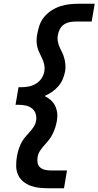

<svg xmlns="http://www.w3.org/2000/svg" viewBox="-20 -853 526 1026"><path d="M239 153Q214 153 190 150.5Q166 148 144 140Q122 132 104 117Q86 102 76.5 81Q67 60 66.5 35Q66 10 70 -15Q73 -32 78 -49Q83 -66 90.5 -82.5Q98 -99 109.5 -114Q121 -129 134 -142V-143Q148 -157 159 -173.5Q170 -190 173 -208Q176 -227 170.5 -245Q165 -263 150.5 -274Q136 -285 117.5 -289Q99 -293 79 -293H63L79 -387H95Q115 -387 134.5 -391Q154 -395 172.5 -406Q191 -417 202.5 -435Q214 -453 217 -472Q220 -490 216.5 -506.5Q213 -523 206.5 -538Q200 -553 192.5 -567.5Q185 -582 180.5 -598Q176 -614 175.5 -631Q175 -648 178 -665Q182 -690 190 -715Q198 -740 215 -761Q232 -782 255 -797Q278 -812 303 -820Q328 -828 353 -830.5Q378 -833 403 -833H486L470 -738H387Q371 -738 354 -735Q337 -732 322.5 -722.5Q308 -713 300 -697.5Q292 -682 289 -665Q286 -648 289 -631.5Q292 -615 299 -600Q306 -585 313 -570.5Q320 -556 324 -540Q328 -524 329.5 -507Q331 -490 328 -472Q324 -451 315.5 -430.5Q307 -410 292 -392.5Q277 -375 258 -362Q239 -349 218 -340Q237 -331 251.5 -318Q266 -305 274.5 -287.5Q283 -270 285.5 -249.5Q288 -229 284 -208Q281 -190 275.5 -172.5Q270 -155 262 -138.5Q254 -122 242.5 -107Q231 -92 218 -78Q205 -64 194.5 -48Q184 -32 181 -15Q178 2 181 17.5Q184 33 195.5 42.5Q207 52 223 55Q239 58 255 58H338L322 153Z"/></svg>

Font: Iosevka QP
Style: Bold Italic
Weight: 700
Italic angle: -9°
Designer: Belleve Invis
Foundry: Belleve Invis
Version: Version 20.0.0; ttfautohint (v1.8.4)